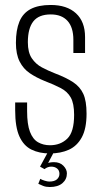

<svg xmlns="http://www.w3.org/2000/svg" viewBox="-20 -611 409 772"><path d="M180 6Q138 6 106.5 -9.5Q75 -25 58 -62.5Q41 -100 41 -167V-199Q53 -199 65.5 -199Q78 -199 89 -199V-164Q89 -111 100.5 -81Q112 -51 133 -39Q154 -27 181 -27Q223 -27 250.5 -53.5Q278 -80 278 -149Q278 -195 264.5 -219Q251 -243 224 -257Q197 -271 158 -286Q126 -299 100 -316.5Q74 -334 59 -363.5Q44 -393 44 -439Q44 -490 58 -524Q72 -558 103 -574.5Q134 -591 184 -591Q249 -591 285.5 -557.5Q322 -524 322 -462V-398Q310 -398 298.5 -398Q287 -398 275 -398V-451Q275 -501 251.5 -527Q228 -553 184 -553Q136 -553 114 -525Q92 -497 92 -441Q92 -400 108 -376.5Q124 -353 148.5 -340Q173 -327 201 -316Q246 -299 274 -280.5Q302 -262 315 -233.5Q328 -205 328 -154Q328 -94 309 -59Q290 -24 257 -9Q224 6 180 6ZM180 141Q165 141 153.5 136.5Q142 132 134 128L142 108Q148 112 159.5 115.5Q171 119 178 119Q199 119 209 110Q219 101 219 88Q219 74 209.5 66.5Q200 59 186 59Q179 59 172 61.5Q165 64 159 69L141 59L173 0H197L170 51L164 49Q171 44 180 42.5Q189 41 197 41Q221 41 235 55.5Q249 70 249 86Q249 110 231 125.5Q213 141 180 141Z"/></svg>

Font: Alumni Sans Light
Style: Regular
Weight: 300
Version: Version 1.018